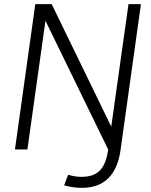

<svg xmlns="http://www.w3.org/2000/svg" viewBox="-20 -720 729 925"><path d="M374 185Q355 185 332.5 182Q310 179 289 173L308 122Q325 127 341 129.5Q357 132 373 132Q430 132 460 102.5Q490 73 500 8L501 0L199 -620L112 0H52L150 -700H229L516 -110L599 -700H659L560 8Q547 95 500.5 140Q454 185 374 185Z"/></svg>

Font: Pathway Extreme 8pt Thin
Style: Italic
Weight: 100
Italic angle: -8°
Designer: Eduardo Rodriguez Tunni
Foundry: Eduardo Rodriguez Tunni
Version: Version 1.000